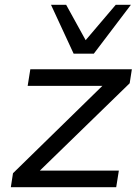

<svg xmlns="http://www.w3.org/2000/svg" viewBox="-20 -778 582 798"><path d="M25 0 34 -58 431 -446 429 -421H95L106 -490H528L519 -432L119 -43L121 -69H474L463 0ZM286 -555 192 -758H255L336 -611L461 -758H524L370 -555Z"/></svg>

Font: Nunito Sans 10pt SemiExpanded
Style: Italic
Weight: 400
Width: 6
Italic angle: -9°
Designer: Vernon Adams
Foundry: Vernon Adams
Version: Version 3.101;gftools[0.9.27]